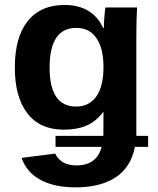

<svg xmlns="http://www.w3.org/2000/svg" viewBox="-20 -559 651 790"><path d="M291 211.9Q203.1 211.9 146.2 180.9Q89.4 149.9 68.8 90.8L207 72.8Q230.5 121.6 294.9 121.6Q377.9 121.6 398.4 45.4H208.5V0H405.3L405.8 -98.1H404.8Q374.5 -58.6 335.4 -42Q296.4 -25.4 243.2 -25.4Q144.5 -25.4 92.8 -92.5Q41 -159.7 41 -280.8Q41 -405.8 94 -472.2Q147 -538.6 245.1 -538.6Q360.4 -538.6 404.8 -443.4H407.2Q407.2 -455.1 408.2 -472.7Q409.2 -490.2 410.9 -506.3Q412.6 -522.5 414.1 -528.3H543.9Q541 -475.6 541 -406.2V0H589.4V45.4H535.2Q518.6 129.4 455.8 170.7Q393.1 211.9 291 211.9ZM405.8 -283.7Q405.8 -359.9 376.7 -402.1Q347.7 -444.3 293.9 -444.3Q184.1 -444.3 184.1 -280.8Q184.1 -120.6 293 -120.6Q347.2 -120.6 376.5 -162.4Q405.8 -204.1 405.8 -283.7Z"/></svg>

Font: Arimo
Style: Bold
Weight: 700
Designer: Steve Matteson
Foundry: Monotype Imaging Inc.
Version: Version 1.33